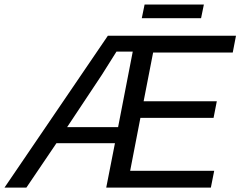

<svg xmlns="http://www.w3.org/2000/svg" viewBox="-60 -850 1089 870"><path d="M195.8 -201.2 59.6 0H-39.6L428.7 -688H1009.3L994.6 -611.8H633.8L590.8 -391.1H922.4L907.7 -315.9H576.2L529.8 -76.2H910.6L895.5 0H421.4L460.9 -201.2ZM244.1 -273.9H475.1L541.5 -616.2H467.8L401.4 -510.7ZM863.8 -829.6 851.1 -767.6H582.5L595.2 -829.6Z"/></svg>

Font: Arimo
Style: Italic
Weight: 400
Italic angle: -12°
Designer: Steve Matteson
Foundry: Monotype Imaging Inc.
Version: Version 1.33